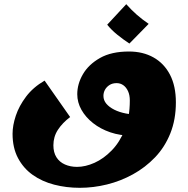

<svg xmlns="http://www.w3.org/2000/svg" viewBox="-20 -648 900 917"><path d="M361 249Q297 249 239 234Q181 219 136.5 187.5Q92 156 66 107Q40 58 40 -9Q40 -49 55.5 -95.5Q71 -142 104.5 -186.5Q138 -231 193 -263L315 -89Q278 -61 256.5 -28Q235 5 235 46Q235 80 249.5 103Q264 126 290 137.5Q316 149 348 149Q388 149 431.5 129.5Q475 110 513.5 70.5Q552 31 576 -28.5Q600 -88 600 -168Q600 -194 591.5 -212.5Q583 -231 569 -241Q555 -251 537 -251Q517 -251 503 -242Q489 -233 481.5 -219.5Q474 -206 474 -190Q474 -169 488 -152.5Q502 -136 526 -124Q550 -112 581 -106Q612 -100 646 -100L609 0Q554 0 507 -16Q460 -32 424.5 -60Q389 -88 369 -123.5Q349 -159 349 -198Q349 -247 376 -293.5Q403 -340 457.5 -371Q512 -402 596 -402Q663 -402 713.5 -373.5Q764 -345 792 -291Q820 -237 820 -159Q820 -77 793.5 -11Q767 55 720.5 103.5Q674 152 615 184.5Q556 217 491 233Q426 249 361 249ZM598 -440Q569 -459 540.5 -482Q512 -505 492 -530L583 -628Q608 -600 633 -578Q658 -556 690 -534Z"/></svg>

Font: Marhey Light
Style: Bold
Weight: 700
Version: Version 1.000